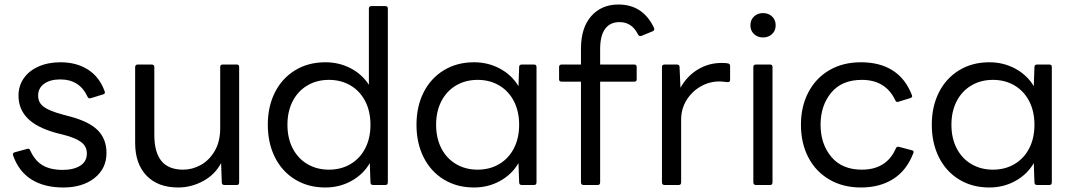

<svg xmlns="http://www.w3.org/2000/svg" viewBox="-20 -795 4765 851"><path d="M38 -106 37 -110Q37 -117 45 -120L100 -135L105 -136Q111 -136 114 -128Q135 -82 169.5 -62Q204 -42 258 -42Q306 -42 335.5 -60.5Q365 -79 365 -115Q365 -146 340 -165Q315 -184 260 -198L228 -206Q142 -230 102 -271Q62 -312 62 -371Q62 -414 85 -447.5Q108 -481 150.5 -500Q193 -519 248 -519Q319 -519 370 -486.5Q421 -454 444 -390Q445 -388 445 -385Q445 -382 443 -380Q441 -378 438 -377L383 -360Q381 -359 377 -359Q372 -359 368 -366Q333 -443 247 -443Q203 -443 176 -424Q149 -405 149 -371Q149 -340 174 -321.5Q199 -303 259 -287L289 -279Q376 -256 414 -217Q452 -178 452 -117Q452 -48 399 -6Q346 36 261 36Q176 36 119.5 0.5Q63 -35 38 -106Z M579 -162V-498Q579 -503 582 -506Q585 -509 590 -509H652Q664 -509 664 -498V-198Q664 -120 695.5 -81.5Q727 -43 792 -43Q832 -43 869.5 -63.5Q907 -84 931.5 -125.5Q956 -167 956 -227V-498Q956 -509 967 -509H1030Q1040 -509 1040 -498V13Q1040 25 1030 25H975Q963 25 963 13L960 -72Q932 -20 879.5 8Q827 36 770 36Q680 36 629.5 -16.5Q579 -69 579 -162Z M1167 -242Q1167 -323 1198.5 -385.5Q1230 -448 1288 -483.5Q1346 -519 1422 -519Q1483 -519 1534 -492.5Q1585 -466 1615 -419V-757Q1615 -768 1626 -768H1688Q1699 -768 1699 -757V13Q1699 25 1688 25H1634Q1622 25 1622 13L1619 -72Q1590 -22 1537.5 7Q1485 36 1422 36Q1346 36 1288 0.5Q1230 -35 1198.5 -98Q1167 -161 1167 -242ZM1622 -242Q1622 -301 1599 -346Q1576 -391 1534 -416Q1492 -441 1438 -441Q1384 -441 1342 -416Q1300 -391 1277 -346Q1254 -301 1254 -242Q1254 -183 1277 -138Q1300 -93 1342 -68Q1384 -43 1438 -43Q1492 -43 1534 -68Q1576 -93 1599 -138Q1622 -183 1622 -242Z M1826 -242Q1826 -323 1857.5 -385.5Q1889 -448 1947 -483.5Q2005 -519 2081 -519Q2144 -519 2196.5 -490.5Q2249 -462 2278 -413L2281 -498Q2281 -509 2293 -509H2347Q2358 -509 2358 -498V13Q2358 25 2347 25H2293Q2281 25 2281 13L2278 -72Q2249 -22 2196.5 7Q2144 36 2081 36Q2005 36 1947 0.5Q1889 -35 1857.5 -98Q1826 -161 1826 -242ZM2281 -242Q2281 -301 2258 -346Q2235 -391 2193 -416Q2151 -441 2097 -441Q2043 -441 2001 -416Q1959 -391 1936 -346Q1913 -301 1913 -242Q1913 -183 1936 -138Q1959 -93 2001 -68Q2043 -43 2097 -43Q2151 -43 2193 -68Q2235 -93 2258 -138Q2281 -183 2281 -242Z M2555 13V-433H2470Q2458 -433 2458 -443V-498Q2458 -509 2470 -509H2555V-579Q2555 -672 2600.5 -723.5Q2646 -775 2721 -775Q2830 -775 2879 -671L2880 -666Q2880 -659 2872 -656L2823 -636L2818 -635Q2812 -635 2808 -642Q2781 -697 2726 -697Q2684 -697 2662 -667Q2640 -637 2640 -577V-509H2791Q2802 -509 2802 -498V-443Q2802 -433 2791 -433H2640V13Q2640 25 2629 25H2567Q2555 25 2555 13Z M2914 13V-498Q2914 -509 2926 -509H2980Q2992 -509 2992 -498L2996 -406Q3025 -458 3073 -487Q3121 -516 3178 -516Q3199 -516 3206 -514Q3216 -513 3216 -502V-441Q3216 -431 3206 -431Q3200 -431 3189 -432.5Q3178 -434 3168 -434Q3124 -434 3085 -411.5Q3046 -389 3022.5 -350.5Q2999 -312 2999 -265V13Q2999 25 2988 25H2926Q2914 25 2914 13Z M3306 -683Q3306 -707 3322 -722Q3338 -737 3362 -737Q3386 -737 3402 -722Q3418 -707 3418 -683Q3418 -659 3402 -644Q3386 -629 3362 -629Q3338 -629 3322 -644Q3306 -659 3306 -683ZM3319 13V-498Q3319 -509 3331 -509H3393Q3404 -509 3404 -498V13Q3404 25 3393 25H3331Q3319 25 3319 13Z M3530 -242Q3530 -323 3563 -386Q3596 -449 3656 -484Q3716 -519 3796 -519Q3880 -519 3937 -482.5Q3994 -446 4022 -373L4023 -369Q4023 -363 4014 -360L3962 -344L3958 -343Q3951 -343 3948 -351Q3905 -441 3800 -441Q3711 -441 3664 -384Q3617 -327 3617 -242Q3617 -157 3664.5 -100Q3712 -43 3800 -43Q3910 -43 3951 -138Q3955 -147 3965 -144L4022 -129Q4033 -126 4028 -116Q3999 -40 3939.5 -2Q3880 36 3796 36Q3716 36 3655.5 0.5Q3595 -35 3562.5 -98Q3530 -161 3530 -242Z M4110 -242Q4110 -323 4141.5 -385.5Q4173 -448 4231 -483.5Q4289 -519 4365 -519Q4428 -519 4480.5 -490.5Q4533 -462 4562 -413L4565 -498Q4565 -509 4577 -509H4631Q4642 -509 4642 -498V13Q4642 25 4631 25H4577Q4565 25 4565 13L4562 -72Q4533 -22 4480.5 7Q4428 36 4365 36Q4289 36 4231 0.5Q4173 -35 4141.5 -98Q4110 -161 4110 -242ZM4565 -242Q4565 -301 4542 -346Q4519 -391 4477 -416Q4435 -441 4381 -441Q4327 -441 4285 -416Q4243 -391 4220 -346Q4197 -301 4197 -242Q4197 -183 4220 -138Q4243 -93 4285 -68Q4327 -43 4381 -43Q4435 -43 4477 -68Q4519 -93 4542 -138Q4565 -183 4565 -242Z"/></svg>

Font: LINE Seed JP_TTF Regular
Style: Regular
Weight: 400
Designer: LINE & Fontrix & Fontworks
Version: Version 1.002